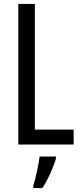

<svg xmlns="http://www.w3.org/2000/svg" viewBox="-20 -734 411 975"><path d="M73 0H354V-76H157V-714H73ZM264 61H181C177 101 160 174 149 210V221H195C222 181 250 120 264 71Z"/></svg>

Font: Noto Sans UI Condensed
Style: Regular
Weight: 400
Width: 3
Designer: Monotype Design Team
Foundry: Monotype Imaging Inc.
Version: Version 1.901